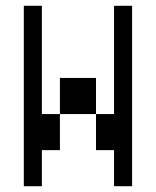

<svg xmlns="http://www.w3.org/2000/svg" viewBox="-20 -645 540 665"><path d="M62.5 -625Q62.5 -625 62.5 0H125Q125 0 125 -125H187.5Q187.5 -125 187.5 -250H125Q125 -250 125 -625ZM375 -125Q375 -125 375 0H437.5Q437.5 0 437.5 -625H375Q375 -625 375 -250H312.5Q312.5 -250 312.5 -125ZM187.5 -250H312.5Q312.5 -250 312.5 -375H187.5Q187.5 -375 187.5 -250Z"/></svg>

Font: CalcUnifontExMono
Style: Regular
Weight: 500
Version: Version 15.0.06